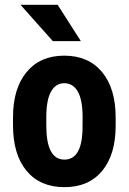

<svg xmlns="http://www.w3.org/2000/svg" viewBox="-20 -770 538 800"><path d="M34.2 -281.2Q34.2 -401.4 90.8 -469.7Q147.5 -538.1 247.6 -538.1Q348.6 -538.1 405.3 -469.7Q461.9 -401.4 461.9 -280.3V-246.6Q461.9 -126 405.8 -58.1Q349.6 9.8 248.5 9.8Q147 9.8 90.6 -58.3Q34.2 -126.5 34.2 -247.6ZM172.9 -246.6Q172.9 -105 248.5 -105Q318.4 -105 323.7 -223.1L324.2 -281.2Q324.2 -353.5 304.2 -388.4Q284.2 -423.3 247.6 -423.3Q212.4 -423.3 192.6 -388.4Q172.9 -353.5 172.9 -281.2ZM316.9 -598.6H200.2L65.4 -750H220.2Z"/></svg>

Font: TypoPRO Roboto
Style: Bold
Weight: 700
Designer: Google
Version: Version 2.136; 2016